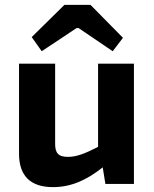

<svg xmlns="http://www.w3.org/2000/svg" viewBox="-20 -754 630 787"><path d="M151 -544 294 -639H302L442 -544L484 -599L351 -734H244L110 -602ZM529 -493H382V-152C329 -125 295 -111 259 -111C219 -111 205 -126 206 -169V-493H58V-124C58 -33 105 13 197 13C268 13 332 -13 401 -68L412 0H529Z"/></svg>

Font: SnT
Style: Bold
Weight: 700
Designer: Natanael Gama
Version: Version 1.001;PS 001.001;hotconv 1.0.70;makeotf.lib2.5.58329